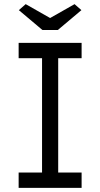

<svg xmlns="http://www.w3.org/2000/svg" viewBox="-20 -907 484 927"><path d="M70 0V-74H183V-626H70V-700H374V-626H261V-74H374V0ZM185 -762 71 -858 104 -887 222 -820 340 -887 373 -858 259 -762Z"/></svg>

Font: Lexend Deca Light
Style: Regular
Weight: 300
Designer: Bonnie Shaver-Troup, Thomas Jockin
Foundry: Lexend
Version: Version 1.008; ttfautohint (v1.8.4.7-5d5b)